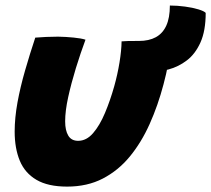

<svg xmlns="http://www.w3.org/2000/svg" viewBox="-20 -644 764 694"><path d="M419.5 -494.5Q431.5 -495.5 444.2 -495.8Q457 -496 482 -496Q496 -496 520 -495Q544 -494 566.8 -492.8Q589.5 -491.5 599.5 -489.5Q595 -452 588 -414Q581 -376 571 -339Q551 -263 521 -196Q491 -129 449.2 -78.2Q407.5 -27.5 351.5 1.5Q295.5 30.5 222.5 30.5Q153.5 30.5 111.8 6Q70 -18.5 51.5 -63.2Q33 -108 33 -168.5Q33 -217.5 43.2 -273.8Q53.5 -330 70.8 -389.8Q88 -449.5 107.5 -508Q123 -509.5 146.8 -510.5Q170.5 -511.5 190 -511.5Q218.5 -511 246.2 -508.2Q274 -505.5 289 -500.5Q271 -452 254.2 -397.5Q237.5 -343 226.5 -293Q215.5 -243 215.5 -205.5Q215.5 -172.5 226.8 -153.8Q238 -135 262.5 -135Q292.5 -135 316.5 -162.8Q340.5 -190.5 359.5 -235.8Q378.5 -281 393 -332.5Q405 -375.5 412 -418.5Q419 -461.5 419.5 -494.5ZM520 -383.5 482 -496Q518.5 -496 543.2 -509.5Q568 -523 581 -551.2Q594 -579.5 594 -624Q621 -624 648.8 -620.2Q676.5 -616.5 697 -610.2Q717.5 -604 723.5 -597.5Q723.5 -533 704.8 -491Q686 -449 655.5 -425.8Q625 -402.5 589.2 -393Q553.5 -383.5 520 -383.5Z"/></svg>

Font: Grandstander Thin ExtraBold
Style: Italic
Weight: 800
Italic angle: -15°
Version: Version 1.200